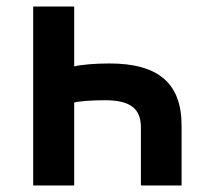

<svg xmlns="http://www.w3.org/2000/svg" viewBox="-20 -570 640 590"><path d="M82 -550V0H208V-255C223 -259 262 -262 302 -262C380 -262 413 -237 413 -178V0H538V-184C538 -314 467 -375 316 -375C271 -375 228 -371 208 -366V-550Z"/></svg>

Font: Tekne LDO
Style: Bold
Weight: 700
Monospace: yes
Designer: Alessio Laiso, Mario Rullo, Paolo Rosset
Foundry: Alessio Laiso
Version: Version 1.000;hotconv 1.0.109;makeotfexe 2.5.65596